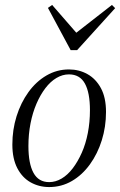

<svg xmlns="http://www.w3.org/2000/svg" viewBox="-20 -745 486 777"><path d="M179 12Q138 12 104 -7Q70 -26 50 -64.5Q30 -103 30 -160Q30 -220 47 -274.5Q64 -329 95 -372Q126 -415 168 -439.5Q210 -464 259 -464Q300 -464 334 -445Q368 -426 388.5 -388Q409 -350 409 -292Q409 -232 392 -177.5Q375 -123 344 -80Q313 -37 271 -12.5Q229 12 179 12ZM179 -8Q205 -8 229.5 -22.5Q254 -37 274.5 -64Q295 -91 311 -127Q327 -163 335.5 -207Q344 -251 344 -299Q344 -370 323.5 -407Q303 -444 259 -444Q233 -444 208.5 -429.5Q184 -415 163.5 -388Q143 -361 127.5 -325Q112 -289 103.5 -245.5Q95 -202 95 -154Q95 -83 115.5 -45.5Q136 -8 179 -8ZM191 -725 311 -587H256L433 -725L446 -712L292 -542H266L174 -713Z"/></svg>

Font: Source Serif 4 60pt
Style: Italic
Weight: 400
Italic angle: -12°
Version: Version 4.004;hotconv 1.0.116;makeotfexe 2.5.65601